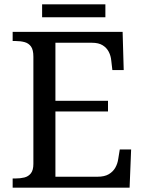

<svg xmlns="http://www.w3.org/2000/svg" viewBox="-20 -860 663 880"><path d="M38 0V-42H51Q73 -42 91.5 -46.5Q110 -51 121.5 -65.5Q133 -80 133 -109V-600Q133 -632 122 -647Q111 -662 92.5 -667Q74 -672 51 -672H38V-714H542L547 -539H495L490 -582Q488 -604 478.5 -622.5Q469 -641 450.5 -652.5Q432 -664 402 -664H234V-398H475V-349H234V-50H427Q459 -50 478.5 -61.5Q498 -73 508.5 -91.5Q519 -110 522 -132L529 -175H581L574 0ZM173 -781V-840H463V-781Z"/></svg>

Font: Noto Serif Myanmar
Style: Regular
Weight: 400
Designer: Ben Mitchell and the Monotype Design Team
Foundry: Monotype Imaging Inc.
Version: Version 2.106